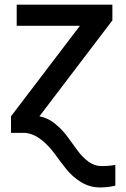

<svg xmlns="http://www.w3.org/2000/svg" viewBox="-20 -571 540 825"><path d="M27.3 0V-71.3L323.2 -460H51.8V-550.8H462.9V-483.4L149.4 -71.3Q185.5 -64.5 216.3 -39.6Q247.1 -14.6 269 15.1Q291 44.9 312 74.2Q333 103.5 359.4 123Q385.7 142.6 416 142.6Q449.2 142.6 475.6 137.7V226.6Q444.3 234.4 410.2 234.4Q365.2 234.4 328.1 211.4Q291 188.5 264.6 155.3Q238.3 122.1 213.9 88.4Q189.5 54.7 157.2 29.3Q125 3.9 88.9 0Z"/></svg>

Font: Gothic A1 SemiBold
Style: Regular
Weight: 600
Version: Version 2.50